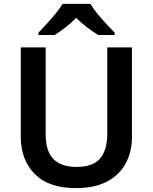

<svg xmlns="http://www.w3.org/2000/svg" viewBox="-20 -958 787 988"><path d="M659 -252Q659 -178 627.5 -118.5Q596 -59 532 -24.5Q468 10 370 10Q231 10 159 -62.5Q87 -135 87 -254V-714H215V-267Q215 -180 255 -139.5Q295 -99 374 -99Q430 -99 464.5 -118Q499 -137 515.5 -175.5Q532 -214 532 -268V-714H659ZM445 -938Q458 -916 480.5 -888.5Q503 -861 527 -835Q551 -809 570 -790V-778H485Q459 -794 429 -816.5Q399 -839 372 -866Q346 -839 317 -817Q288 -795 262 -778H178V-790Q197 -810 220.5 -835.5Q244 -861 266.5 -888.5Q289 -916 302 -938Z"/></svg>

Font: Noto Sans Armenian SemiBold
Style: Regular
Weight: 600
Designer: Monotype Design Team
Foundry: Monotype Imaging Inc.
Version: Version 2.007